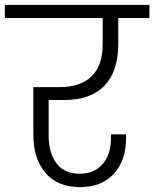

<svg xmlns="http://www.w3.org/2000/svg" viewBox="-49 -760 634 789"><path d="M151 -349V-203Q151 -132 183 -89Q215 -46 279 -46Q338 -46 372.5 -85.5Q407 -125 407 -191V-208H469V-192Q469 -100 418.5 -45.5Q368 9 280 9Q187 9 137.5 -50Q88 -109 88 -206V-402H195Q282 -402 327.5 -446.5Q373 -491 373 -579V-686H-29V-740H565V-686H437V-579Q437 -467 380.5 -408Q324 -349 214 -349Z"/></svg>

Font: Fz Poppins Light
Style: Regular
Weight: 300
Designer: Ninad Kale (Devanagari), Jonny Pinhorn (Latin)
Foundry: Indian Type Foundry
Version: Vit hóa bi Vntype.Com & FontZin.Com